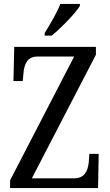

<svg xmlns="http://www.w3.org/2000/svg" viewBox="-20 -951 556 971"><path d="M206 -784V-771H242C292 -812 363 -886 384 -921V-931H285C268 -886 235 -831 206 -784ZM31 0H476L479 -173H432L429 -131C424 -86 408 -49 354 -49H141L465 -674V-714H52L48 -541H95L99 -584C103 -627 118 -665 170 -665H355L31 -39Z"/></svg>

Font: Noto Serif Khmer Condensed
Style: Regular
Weight: 400
Width: 3
Designer: Danh Hong and the Monotype Design Team
Foundry: Monotype Imaging Inc.
Version: Version 2.004